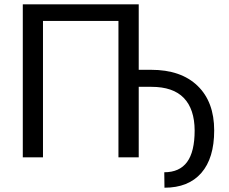

<svg xmlns="http://www.w3.org/2000/svg" viewBox="-20 -731 1064 892"><path d="M624.5 -406.7H682.1Q820.8 -406.7 897.9 -332.3Q975.1 -257.8 975.1 -125Q975.1 3.9 915.3 72.5Q855.5 141.1 744.1 141.1L743.2 69.3Q814 69.3 849.1 21.7Q884.3 -25.9 884.3 -125Q883.8 -224.1 834 -275.9Q784.2 -327.6 683.6 -327.6H624.5V0H530.3V-633.8H179.7V0H85.9V-710.9H624.5Z"/></svg>

Font: Roboto
Style: Regular
Weight: 400
Designer: Google
Version: Version 2.001047; 2015